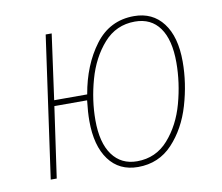

<svg xmlns="http://www.w3.org/2000/svg" viewBox="-65 -606 800 693"><g transform="rotate(-10 335.0 -259.5)"><path d="M612 -337Q612 -258 588.5 -178Q565 -98 514.5 -44Q464 10 388 10Q319 10 281 -41.5Q243 -93 243 -184Q243 -216 248 -259H128L91 0H69L142 -519H164L131 -280H252Q270 -385 324 -457Q378 -529 467 -529Q535 -529 573.5 -478.5Q612 -428 612 -337ZM589 -338Q589 -421 557.5 -465Q526 -509 467 -509Q398 -509 352.5 -457.5Q307 -406 286 -331Q265 -256 265 -183Q265 -100 297.5 -55.5Q330 -11 388 -11Q457 -11 502.5 -62.5Q548 -114 568.5 -189Q589 -264 589 -338Z"/></g></svg>

Font: Fira Sans Condensed Thin
Style: Italic
Weight: 250
Width: 3
Italic angle: -8°
Designer: Carrois Corporate & Edenspiekermann AG
Foundry: Carrois Corporate GbR & Edenspiekermann AG
Version: Version 4.203